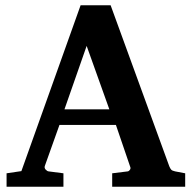

<svg xmlns="http://www.w3.org/2000/svg" viewBox="-20 -707 726 727"><path d="M308.1 -533.2 224.1 -293H394ZM404.8 0V-50.8L463.9 -58.1Q468.8 -59.1 472.2 -64.5Q475.6 -69.8 473.1 -75.2L418.9 -233.9H205.1L149.9 -79.1Q147 -71.3 152.8 -64.9Q158.7 -58.6 164.1 -58.1L220.2 -50.8V0H4.9V-50.8L61 -59.1L285.2 -687H398.9L621.1 -77.1Q625 -67.9 628.7 -64.2Q632.3 -60.5 643.1 -58.1L681.2 -50.8V0Z"/></svg>

Font: Charis SIL Viet
Style: Bold
Weight: 700
Foundry: SIL International
Version: Version 5.000